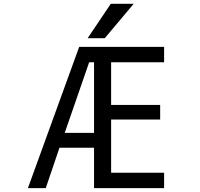

<svg xmlns="http://www.w3.org/2000/svg" viewBox="-20 -976 1040 998"><path d="M316.4 -285.2H468.8V-652.3H443.4ZM435.5 -777.3 555.7 -956.1H674.8L524.4 -777.3ZM557.6 -652.3V-430.7H812.5V-354.5H557.6V-78.1H833V2H468.8V-208H289.1L217.8 2H125L391.6 -732.4H833V-652.3Z"/></svg>

Font: Gen Shin Gothic Monospace Regular
Style: Regular
Weight: 400
Designer: [Source Han Sans]
Ryoko NISHIZUKA  (kana & ideographs); Paul D. Hunt (Latin, Greek & Cyrillic); Wenlong ZHANG  (bopomofo
Version: Version 1.002.20150607